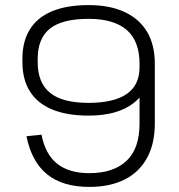

<svg xmlns="http://www.w3.org/2000/svg" viewBox="-20 -727 703 754"><path d="M588 -242Q588 -162 557 -106Q526 -50 468.5 -21.5Q411 7 331 7Q226 7 165 -42.5Q104 -92 84 -192L143 -198Q158 -121 204.5 -84Q251 -47 331 -47Q425 -47 476.5 -95Q528 -143 528 -242V-476H588ZM328 -707Q410 -707 468 -680.5Q526 -654 557 -603Q588 -552 588 -476L568 -463Q568 -371 504.5 -322Q441 -273 328 -273Q243 -273 185 -297Q127 -321 97.5 -368Q68 -415 68 -483V-496Q68 -565 97.5 -612Q127 -659 185 -683Q243 -707 328 -707ZM328 -653Q224 -653 176 -614.5Q128 -576 128 -496V-483Q128 -402 176.5 -362.5Q225 -323 328 -323Q426 -323 477 -357.5Q528 -392 528 -463V-476Q528 -566 477.5 -609.5Q427 -653 328 -653Z"/></svg>

Font: Pathway Extreme 8pt Thin
Style: Regular
Weight: 100
Version: Version 1.001;gftools[0.9.26]